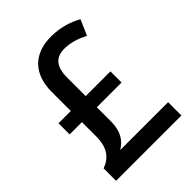

<svg xmlns="http://www.w3.org/2000/svg" viewBox="-208 -832 939 939"><g transform="rotate(-45 262.0 -362.0)"><path d="M311 -724C197 -724 123 -658 123 -530V-398H38V-321H123V-222C123 -143 90 -105 38 -86V0H490V-92H159C197 -115 226 -152 226 -223V-321H397V-398H226V-526C226 -604 258 -636 316 -636C359 -636 400 -622 439 -602L474 -682C429 -707 375 -724 311 -724Z"/></g></svg>

Font: Noto Sans SemiCondensed Medium
Style: Regular
Weight: 500
Width: 4
Designer: Monotype Design Team
Foundry: Monotype Imaging Inc.
Version: Version 2.013